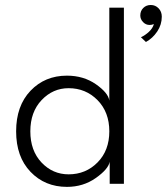

<svg xmlns="http://www.w3.org/2000/svg" viewBox="-20 -718 652 750"><path d="M569 -698.5Q587 -698.5 599.5 -685.5Q612 -672.5 612 -653Q612 -621.5 594.2 -595Q576.5 -568.5 550 -554L530.5 -572.5Q547 -580 562 -594Q577 -608 581 -624Q573.5 -620.5 564.5 -620.5Q549.5 -620.5 538.8 -631.8Q528 -643 528 -657.5Q528 -675.5 539.8 -687Q551.5 -698.5 569 -698.5ZM464 0H408.5V-86Q403 -57 354 -22.5Q305 12 241.5 12Q155.5 12 99.2 -46.8Q43 -105.5 43 -205Q43 -304.5 99.2 -363.5Q155.5 -422.5 241.5 -422.5Q306.5 -422.5 354.8 -388.8Q403 -355 407 -325V-688H464ZM248 -37Q315 -37 361 -83.5Q407 -130 407 -205Q407 -280 361 -326.8Q315 -373.5 248 -373.5Q186.5 -373.5 142.5 -327Q98.5 -280.5 98.5 -205Q98.5 -129.5 142.2 -83.2Q186 -37 248 -37Z"/></svg>

Font: League Spartan Light
Style: Regular
Weight: 277
Foundry: The League of Moveable Type
Version: Version 2.002